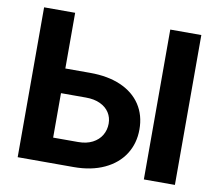

<svg xmlns="http://www.w3.org/2000/svg" viewBox="-78 -800 1017 892"><g transform="rotate(10 430.5 -353.5)"><path d="M594.6 -225Q594.6 -159.1 562 -108.1Q529.4 -57.2 468.2 -28.6Q406.9 0 324 0H59.9V-707H206.4V-118.2H324Q363.7 -118.2 391.8 -132.8Q420 -147.4 434.5 -172.1Q449.1 -196.8 449.1 -227Q449.1 -255.6 434.5 -278.5Q420 -301.3 391.8 -314.6Q363.7 -327.9 324 -327.9H154.2V-444.3H324Q407.3 -444.3 468.4 -417.7Q529.4 -391 562 -341.5Q594.6 -291.9 594.6 -225ZM801.6 0H655.1V-707H801.6Z"/></g></svg>

Font: Pretendard Std Variable
Style: Regular
Weight: 400
Designer: Base glyphs from Inter by Rasmus Andersson; Hangeul glyphs from Noto Sans CJK(Source Han Sans) by Jang Soo-young and Kan
Foundry: Kil Hyung-jin
Version: Version 1.309;Glyphs 3.2 (3225)